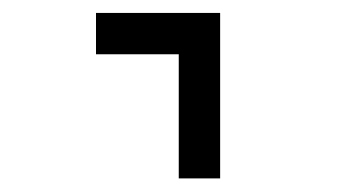

<svg xmlns="http://www.w3.org/2000/svg" viewBox="-20 -582 540 290"><path d="M250 -500V-312.5H312.5Q312.5 -312.5 312.5 -562.5H125V-500Z"/></svg>

Font: Unifont
Style: Regular
Weight: 500
Version: Version 15.1.04